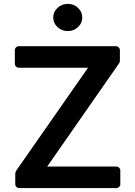

<svg xmlns="http://www.w3.org/2000/svg" viewBox="-20 -964 693 984"><path d="M58.2 -20.6V-72.1Q58.2 -82.4 63.6 -90.2L431.1 -616.8H76.7Q68.2 -616.8 62.1 -622.9Q56.1 -628.9 56.1 -637.4V-706.7Q56.1 -715.2 62.1 -721.2Q68.2 -727.3 76.7 -727.3H573.5Q582 -727.3 588.2 -721.2Q594.5 -715.2 594.5 -706.7V-651.6Q594.5 -645.6 590.6 -639.9L221.9 -110.4H575.6Q584.2 -110.4 590.4 -104.4Q596.6 -98.4 596.6 -89.8V-20.6Q596.6 -12.1 590.4 -6Q584.2 0 575.6 0H78.8Q70.3 0 64.3 -6Q58.2 -12.1 58.2 -20.6ZM252.8 -874.3Q252.8 -903.4 274.9 -923.8Q296.9 -944.2 327.4 -944.2Q358 -944.2 379.8 -923.8Q401.6 -903.4 401.6 -874.3Q401.6 -845.5 379.8 -825.1Q358 -804.7 327.4 -804.7Q296.5 -804.7 274.7 -825.1Q252.8 -845.5 252.8 -874.3Z"/></svg>

Font: DeltaSans SemiBold
Style: Regular
Weight: 600
Designer: Rasmus Andersson
Foundry: rsms
Version: Version 3.012